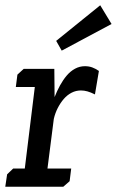

<svg xmlns="http://www.w3.org/2000/svg" viewBox="-23 -708 443 728"><path d="M183 -447 184 -340Q193 -363 204.5 -384Q216 -405 230 -421.5Q244 -438 261.5 -447.5Q279 -457 299 -457Q314 -457 326.5 -452.5Q339 -448 352 -439L337 -350Q321 -358 308.5 -361.5Q296 -365 284 -365Q265 -365 248.5 -356.5Q232 -348 219 -333Q206 -318 196 -298.5Q186 -279 181 -257L157 -69H247L241 -21L217 0H-3L4 -47L27 -69H71L109 -378H37L43 -425L67 -447ZM211 -516 190 -553 357 -688 400 -617Z"/></svg>

Font: Zilla Slab Medium
Style: Regular
Weight: 500
Designer: Typotheque.com
Foundry: Typotheque type foundry
Version: Version 1.1; 2017